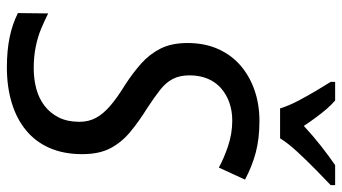

<svg xmlns="http://www.w3.org/2000/svg" viewBox="-238 -746 994 558"><g transform="rotate(90 259.0 -467.0)"><path d="M176 10Q127 10 88.5 2Q50 -6 18 -22L19 -110Q39 -100 62.5 -90Q86 -80 115 -74Q144 -68 178 -68Q210 -68 238 -75.5Q266 -83 287.5 -99.5Q309 -116 321.5 -141Q334 -166 334 -201Q334 -227 323 -248Q312 -269 288.5 -289.5Q265 -310 226 -334Q192 -356 164.5 -380.5Q137 -405 121 -437Q105 -469 105 -515Q105 -565 122.5 -604Q140 -643 171 -669.5Q202 -696 243 -710Q284 -724 331 -724Q384 -724 424.5 -713Q465 -702 502 -682L467 -606Q442 -620 405.5 -632.5Q369 -645 330 -645Q302 -645 278 -636.5Q254 -628 236 -612Q218 -596 208.5 -573Q199 -550 199 -521Q199 -492 209.5 -472Q220 -452 241 -435.5Q262 -419 294 -398Q334 -373 364 -348Q394 -323 411 -290.5Q428 -258 428 -209Q428 -155 410 -114Q392 -73 358.5 -45.5Q325 -18 278.5 -4Q232 10 176 10ZM295 -784Q287 -810 273 -836.5Q259 -863 244.5 -887.5Q230 -912 218 -931V-944H272Q284 -934 296.5 -919.5Q309 -905 321.5 -888Q334 -871 346 -853Q375 -880 405 -903.5Q435 -927 460 -944H518V-931Q502 -916 475 -889.5Q448 -863 422 -835Q396 -807 382 -784Z"/></g></svg>

Font: Noto Sans Display
Style: Italic
Weight: 400
Italic angle: -12°
Designer: Monotype Design Team
Foundry: Monotype Imaging Inc.
Version: Version 2.003